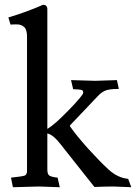

<svg xmlns="http://www.w3.org/2000/svg" viewBox="-20 -780 569 803"><path d="M142 0 34 3 26 -37Q74 -42 84 -46Q94 -50 93 -71V-621Q94 -654 82 -666Q70 -678 50 -678Q30 -678 24 -677L15 -707Q92 -730 160 -760Q178 -760 178 -741V-241Q208 -258 268 -320Q328 -382 328 -392Q328 -402 321 -404Q314 -406 286 -407L277 -445L378 -442Q397 -442 469 -445L477 -408H473Q440 -408 423 -402Q406 -396 390 -379L274 -257Q271 -254 274 -250Q298 -215 348 -159Q398 -104 435 -70Q473 -36 516 -32L529 3L455 0Q421 0 375 2Q340 -42 294 -100Q248 -158 234 -176Q202 -217 178 -222V-71Q178 -52 186 -46Q194 -40 221 -37L230 3Z"/></svg>

Font: Lusitana
Style: Regular
Weight: 400
Designer: Ana Paula Megda
Foundry: Ana Paula Megda
Version: Version 1.001; ttfautohint (v1.4.1)